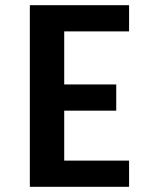

<svg xmlns="http://www.w3.org/2000/svg" viewBox="-20 -720 610 740"><path d="M477.5 -599H227.5V-394.5H428V-293.5H227.5V-101H477.5V0H95V-700H477.5Z"/></svg>

Font: League Mono Narrow SemiBold
Style: Regular
Weight: 600
Width: 3
Designer: Tyler Finck
Foundry: The League of Moveable Type / Tyler Finck
Version: Version 2.210